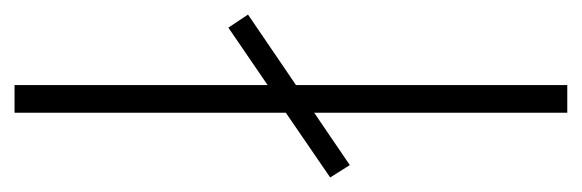

<svg xmlns="http://www.w3.org/2000/svg" viewBox="-298 -512 800 264"><g transform="rotate(-90 102.0 -380.0)"><path d="M79 0H117V-373L214 -439L196 -466L117 -412V-760H79V-387L-10 -326L7 -299L79 -348Z"/></g></svg>

Font: Noto Sans Gurmukhi Condensed ExtraLight
Style: Regular
Weight: 200
Width: 3
Designer: Jelle Bosma - Monotype Design Team
Foundry: Monotype Imaging Inc.
Version: Version 2.004